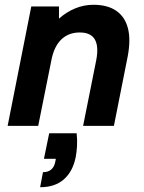

<svg xmlns="http://www.w3.org/2000/svg" viewBox="-20 -527 601 804"><path d="M301 31Q304 60 302.5 85Q301 110 297 131Q285 191 247.5 224Q210 257 148 257L160 194Q182 194 195 182.5Q208 171 212 148L215 131H233L232 138H164L186 31ZM111 -500H227V-449Q257 -476 294 -491.5Q331 -507 371 -507Q430 -507 466.5 -482Q503 -457 515.5 -409.5Q528 -362 515 -292L457 0H328L383 -275Q394 -333 377 -362Q360 -391 314 -391Q267 -391 236.5 -361.5Q206 -332 195 -274L140 0H12Z"/></svg>

Font: Albert Sans
Style: Bold Italic
Weight: 700
Italic angle: -11.25°
Designer: Andreas Rasmussen
Foundry: a.Foundry
Version: Version 1.025